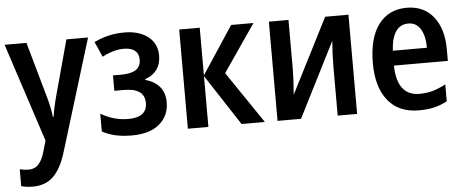

<svg xmlns="http://www.w3.org/2000/svg" viewBox="-52 -677 2535 1043"><g transform="rotate(-5 1216.0 -155.5)"><path d="M121 -541 204 -247Q223 -183 229 -128H233Q241 -181 259 -247L339 -541H457L270 69Q243 157 200 198.5Q157 240 88 240Q54 240 25 232V140Q51 146 72 146Q107 146 128 123Q149 100 163 49L178 -3L2 -541Z M833 -409Q833 -364 810 -332.5Q787 -301 747 -289V-284Q796 -271 824 -238.5Q852 -206 852 -153Q852 -80 799 -35Q746 10 648 10Q550 10 487 -26V-123Q557 -81 637 -81Q739 -81 739 -160Q739 -240 626 -240H574V-324H618Q672 -324 699 -341.5Q726 -359 726 -398Q726 -430 705 -446.5Q684 -463 644 -463Q590 -463 527 -430L490 -513Q567 -551 655 -551Q735 -551 784 -513.5Q833 -476 833 -409Z M1359 -541 1182 -283 1374 0H1247L1066 -277V0H954V-541H1066V-281L1237 -541Z M1550 -273Q1550 -225 1543 -134L1750 -541H1877V0H1771V-265Q1771 -331 1777 -407L1571 0H1443V-541H1550Z M2393 -307V-244H2099Q2100 -163 2131.5 -121Q2163 -79 2224 -79Q2263 -79 2296.5 -88.5Q2330 -98 2368 -118V-26Q2333 -7 2296.5 1.5Q2260 10 2213 10Q2104 10 2045 -63Q1986 -136 1986 -267Q1986 -403 2041 -477Q2096 -551 2195 -551Q2288 -551 2340.5 -485Q2393 -419 2393 -307ZM2100 -325H2286Q2286 -389 2263 -427Q2240 -465 2196 -465Q2153 -465 2128.5 -430Q2104 -395 2100 -325Z"/></g></svg>

Font: Noto Sans Display Medium Narrow
Style: Regular
Weight: 500
Width: 4
Designer: Monotype Design team
Foundry: Monotype Imaging Inc.
Version: Version 1.000